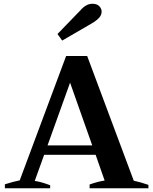

<svg xmlns="http://www.w3.org/2000/svg" viewBox="-20 -1002 817 1022"><path d="M311 -786 286 -821 408 -947Q438 -982 472 -982Q496 -982 508.5 -969Q521 -956 521 -940Q521 -923 508.5 -908.5Q496 -894 471 -879ZM770 -18V0H457V-20Q502 -36 537 -41L489 -178H215L165 -39Q196 -35 247 -16V0H6V-21Q28 -28 50.5 -34Q73 -40 85 -42L332 -704H444L692 -40Q726 -33 770 -18ZM471 -228 353 -562 233 -228Z"/></svg>

Font: Trirong
Style: Bold
Weight: 700
Designer: Katatrad Team
Foundry: CadsonDemak
Version: Version 1.001